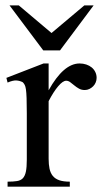

<svg xmlns="http://www.w3.org/2000/svg" viewBox="-20 -697 383 717"><path d="M340.8 -406.2Q340.8 -397.5 337.4 -389.2Q334 -380.9 327.9 -374.8Q321.8 -368.7 313.7 -364.7Q305.7 -360.8 296.4 -360.8Q284.2 -360.8 274.7 -366.2Q265.1 -371.6 257.3 -378.2Q249.5 -384.8 242.2 -390.1Q234.9 -395.5 227.1 -395.5Q214.8 -395.5 197.5 -375.2Q180.2 -355 161.6 -319.3V-104Q161.6 -83 165 -66.9Q168.5 -50.8 177.2 -40Q186 -29.3 201.4 -23.9Q216.8 -18.6 240.7 -18.6V0H8.3V-18.6Q29.3 -18.6 43.2 -20.8Q57.1 -22.9 65.2 -31.2Q73.2 -39.6 76.7 -56.2Q80.1 -72.8 80.1 -101.1V-274.4Q80.1 -309.6 79.3 -330.3Q78.6 -351.1 76.9 -362.8Q75.2 -374.5 72.3 -379.9Q69.3 -385.3 65.4 -389.6Q54.7 -395.5 41.7 -396.5Q28.8 -397.5 8.3 -388.7L3.9 -406.2L142.6 -460H161.6V-359.9Q217.3 -460 277.3 -460Q290.5 -460 302.2 -456.1Q314 -452.1 322.5 -445.1Q331.1 -438 335.9 -428Q340.8 -418 340.8 -406.2ZM204.1 -508.8H141.6L15.6 -676.8H50.3L172.4 -573.7L294.9 -676.8H329.6Z"/></svg>

Font: Doulos SIL Eur
Style: Regular
Weight: 400
Designer: Walt Agee, Victor Gaultney, Peter Martin, Debbi Hosken, Becca Hirsbrunner
Foundry: SIL International
Version: Version 5.000